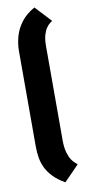

<svg xmlns="http://www.w3.org/2000/svg" viewBox="-103 -857 459 1012"><g transform="rotate(-10 127.0 -351.0)"><path d="M240 -733 160 -819Q114 -793 88 -758.5Q62 -724 51 -685Q40 -646 40 -606V-95Q40 -64 45 -35Q50 -6 63 20.5Q76 47 100 71.5Q124 96 161 117L241 35Q238 31 229 24Q220 17 210 2Q200 -13 192.5 -39Q185 -65 185 -104V-608Q185 -644 192 -667.5Q199 -691 209 -704.5Q219 -718 227.5 -724.5Q236 -731 240 -733Z"/></g></svg>

Font: Advent Pro ExtraBold
Style: Regular
Weight: 800
Designer: VivaRado, Andreas Kalpakidis
Foundry: VivaRado, Andreas Kalpakidis
Version: Version 3.000